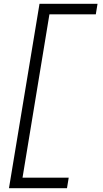

<svg xmlns="http://www.w3.org/2000/svg" viewBox="-20 -843 540 1006"><path d="M27 143 187 -823H491L482 -768H239L98 88H340L331 143Z"/></svg>

Font: Iosevka Slab Light
Style: Italic
Weight: 300
Italic angle: -9°
Monospace: yes
Designer: Belleve Invis
Foundry: Belleve Invis
Version: Version 11.1.1; ttfautohint (v1.8.3)